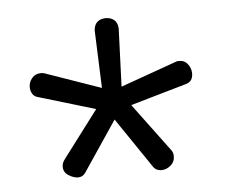

<svg xmlns="http://www.w3.org/2000/svg" viewBox="-36 -771 503 430"><g transform="rotate(-5 215.5 -556.0)"><path d="M337 -423Q341 -418 341 -409Q341 -397 331.5 -389Q322 -381 311 -381Q306 -381 301 -383Q296 -385 292 -391L216 -503L140 -390Q134 -381 123 -381Q114 -381 102.5 -388Q91 -395 91 -408Q91 -416 97 -424L177 -530L50 -568Q41 -570 37 -577Q33 -584 33 -592Q33 -603 40.5 -612Q48 -621 61 -621Q65 -621 68 -620L194 -576L189 -706Q190 -719 197.5 -725Q205 -731 216 -731Q227 -731 234.5 -725Q242 -719 243 -706L238 -575L364 -620Q366 -621 368.5 -621Q371 -621 373 -621Q384 -621 391 -611.5Q398 -602 398 -591Q398 -572 381 -568L256 -532Z"/></g></svg>

Font: AkaAcidDosis
Style: Regular
Weight: 400
Designer: Edgar Tolentino, Pablo Impallari, Igino Marini, Aka-Acid
Foundry: Edgar Tolentino, Pablo Impallari, Igino Marini, Cyberella
Version: Version 1.007